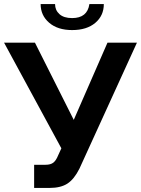

<svg xmlns="http://www.w3.org/2000/svg" viewBox="-25 -920 694 945"><path d="M330 -772Q259 -772 217 -808Q175 -844 175 -900H246Q246 -870 267.5 -850.5Q289 -831 330 -831Q405 -831 415 -900H486Q486 -843 444 -807.5Q402 -772 330 -772ZM143 5V-109H199Q224 -109 237.5 -119.5Q251 -130 261 -155L277 -190L-5 -710H147L338 -330L504 -710H649L366 -90Q340 -38 307 -16.5Q274 5 219 5Z"/></svg>

Font: Raleway-v4020
Style: Bold
Weight: 700
Designer: Matt McInerney, Pablo Impallari, Rodrigo Fuenzalida
Foundry: Matt McInerney, Pablo Impallari, Rodrigo Fuenzalida
Version: Version 4.020;PS 004.020;hotconv 1.0.88;makeotf.lib2.5.64775